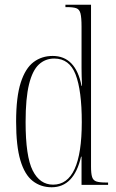

<svg xmlns="http://www.w3.org/2000/svg" viewBox="-20 -780 490 810"><path d="M198 10Q152 10 118 -16.5Q84 -43 66 -103.5Q48 -164 48 -267Q48 -371 67.5 -431.5Q87 -492 121.5 -518Q156 -544 202 -544Q299 -544 324 -418H326Q324 -464 324 -492.5Q324 -521 324 -548V-668Q324 -706 319.5 -723.5Q315 -741 301.5 -745.5Q288 -750 261 -750H256V-760H364V-77Q364 -48 368.5 -33.5Q373 -19 386.5 -14.5Q400 -10 427 -10H436V0H324V-119H322Q292 10 198 10ZM204 -1Q325 -1 325 -265Q325 -398 299 -465.5Q273 -533 209 -533Q171 -533 144 -508Q117 -483 102.5 -424.5Q88 -366 88 -265Q88 -120 118 -60.5Q148 -1 204 -1Z"/></svg>

Font: Noto Serif Display ExtraCondensed ExtraLight
Style: Regular
Weight: 200
Width: 2
Designer: Monotype Design Team
Foundry: Monotype Imaging Inc.
Version: Version 2.009